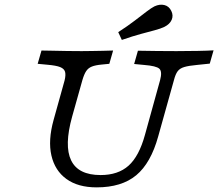

<svg xmlns="http://www.w3.org/2000/svg" viewBox="-20 -786 929 817"><path d="M391.1 11.3Q312.1 11.3 262.9 -24.2Q213.7 -59.7 198.8 -124.2Q183.9 -188.7 208.1 -275.8L254.8 -443.5Q260.5 -466.9 256.9 -480.2Q253.2 -493.5 236.3 -500.4Q219.4 -507.3 182.3 -510.5L140.3 -514.5L156.5 -571Q174.2 -571 203.2 -570.2Q232.3 -569.4 265.3 -569Q298.4 -568.5 326.6 -568.5H327.4H328.2Q349.2 -568.5 371.8 -569Q394.4 -569.4 417.3 -569.8Q440.3 -570.2 461.3 -571L445.2 -514.5L412.9 -511.3Q386.3 -508.9 371 -502.8Q355.6 -496.8 346.8 -483.5Q337.9 -470.2 330.6 -445.2L287.1 -290.3Q252.4 -166.1 282.7 -103.6Q312.9 -41.1 408.1 -41.1Q482.3 -41.1 527 -81Q571.8 -121 596.8 -212.1L661.3 -445.2Q671 -481.5 658.1 -493.5Q645.2 -505.6 592.7 -509.7L550.8 -513.7L566.9 -570.2Q606.5 -569.4 648.4 -569Q690.3 -568.5 730.6 -568.5Q778.2 -568.5 821.4 -569.4Q864.5 -570.2 888.7 -571.8L872.6 -515.3L818.5 -509.7Q783.1 -506.5 764.1 -500.8Q745.2 -495.2 735.9 -482.7Q726.6 -470.2 720.2 -445.2L653.2 -205.6Q621.8 -91.9 559.7 -40.3Q497.6 11.3 391.1 11.3ZM498.4 -616.1 483.1 -649.2Q524.2 -675.8 553.6 -698.4Q583.1 -721 603.6 -736.7Q624.2 -752.4 637.1 -758.9Q659.7 -769.4 679.4 -764.5Q699.2 -759.7 708.9 -739.5Q718.5 -720.2 710.5 -701.6Q702.4 -683.1 679.8 -671.8Q662.9 -663.7 638.3 -657.3Q613.7 -650.8 579.4 -641.5Q545.2 -632.3 498.4 -616.1Z"/></svg>

Font: Playfair 5pt SemiExpanded Light
Style: Italic
Weight: 300
Width: 6
Italic angle: -15.6°
Designer: Claus Eggers Sørensen
Foundry: Claus Eggers Sørensen
Version: Version 2.203